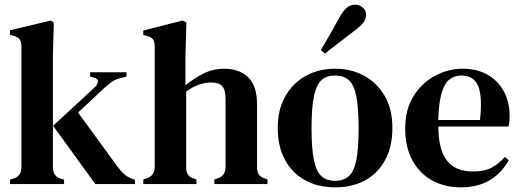

<svg xmlns="http://www.w3.org/2000/svg" viewBox="-20 -790 2237 824"><path d="M23 0V-19L38 -24Q72 -34 72 -73V-591Q72 -611 64 -621.5Q56 -632 36 -637L23 -641V-660L198 -702L211 -693L207 -552V-73Q207 -33 241 -23L255 -19V0ZM389 0 208 -250 385 -414Q398 -425 400 -438.5Q402 -452 383 -457L367 -461V-480H523V-461L494 -454Q472 -448 458 -437.5Q444 -427 425 -410L315 -307L485 -74Q501 -53 514 -41.5Q527 -30 549 -22L559 -19V0Z M595 0V-20L608 -24Q644 -35 644 -74V-589Q644 -610 637 -620.5Q630 -631 610 -636L595 -640V-659L764 -702L780 -693L776 -552V-424Q811 -453 852.5 -474Q894 -495 942 -495Q1008 -495 1045.5 -458Q1083 -421 1083 -344V-73Q1083 -53 1091 -41Q1099 -29 1119 -23L1128 -20V0H900V-20L912 -24Q948 -34 948 -74V-363Q948 -404 934 -420Q920 -436 885 -436Q861 -436 834.5 -427Q808 -418 779 -397V-72Q779 -52 787 -40Q795 -28 814 -23L823 -20V0Z M1418 14Q1344 14 1288.5 -17Q1233 -48 1202.5 -105Q1172 -162 1172 -241Q1172 -320 1204.5 -377Q1237 -434 1292.5 -464.5Q1348 -495 1418 -495Q1488 -495 1543.5 -464.5Q1599 -434 1631.5 -377.5Q1664 -321 1664 -241Q1664 -162 1633.5 -104.5Q1603 -47 1548 -16.5Q1493 14 1418 14ZM1418 -14Q1454 -14 1476.5 -33.5Q1499 -53 1509 -102Q1519 -151 1519 -239Q1519 -328 1509 -377.5Q1499 -427 1476.5 -446.5Q1454 -466 1418 -466Q1382 -466 1360 -446.5Q1338 -427 1327.5 -377.5Q1317 -328 1317 -239Q1317 -151 1327.5 -102Q1338 -53 1360 -33.5Q1382 -14 1418 -14ZM1357 -575Q1373 -603 1391.5 -634.5Q1410 -666 1435 -712Q1452 -743 1468 -756.5Q1484 -770 1504 -770Q1522 -770 1536.5 -758Q1551 -746 1551 -726Q1551 -707 1538 -691Q1525 -675 1496 -654Q1456 -623 1427 -601Q1398 -579 1375 -560Z M1965 -495Q2028 -495 2073 -469Q2118 -443 2142.5 -397.5Q2167 -352 2167 -293Q2167 -280 2166 -268.5Q2165 -257 2162 -247H1861Q1862 -144 1899.5 -99Q1937 -54 2009 -54Q2059 -54 2090 -70.5Q2121 -87 2147 -117L2163 -102Q2133 -47 2081.5 -16.5Q2030 14 1959 14Q1888 14 1834 -16Q1780 -46 1749.5 -102.5Q1719 -159 1719 -238Q1719 -320 1754.5 -377Q1790 -434 1846.5 -464.5Q1903 -495 1965 -495ZM1960 -466Q1931 -466 1909.5 -449.5Q1888 -433 1875.5 -391.5Q1863 -350 1861 -275H2040Q2051 -376 2032 -421Q2013 -466 1960 -466Z"/></svg>

Font: DM Serif Text
Style: Regular
Weight: 400
Designer: Colophon Foundry, Frank Grießhammer
Foundry: Colophon Foundry
Version: Version 5.200; ttfautohint (v1.8.3)